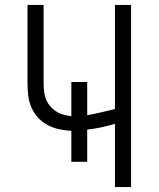

<svg xmlns="http://www.w3.org/2000/svg" viewBox="-20 -755 640 775"><path d="M444 0V-255Q416 -247 388.5 -241Q361 -235 332 -232V-102H268V-227Q243 -228 218 -233.5Q193 -239 171 -251Q149 -263 132 -282Q115 -301 105.5 -324.5Q96 -348 93.5 -373Q91 -398 91 -423V-735H156V-423Q156 -407 157.5 -390Q159 -373 164.5 -357.5Q170 -342 180.5 -329Q191 -316 205 -306.5Q219 -297 235 -292.5Q251 -288 268 -286V-424H332V-290Q360 -295 388 -301.5Q416 -308 444 -315V-735H509V0Z"/></svg>

Font: Iosevka Custom Light Extended
Style: Regular
Weight: 300
Width: 7
Monospace: yes
Designer: Belleve Invis
Foundry: Belleve Invis
Version: Version 11.2.4; ttfautohint (v1.8.4)